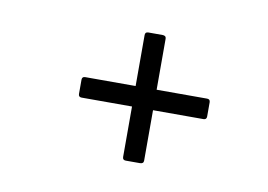

<svg xmlns="http://www.w3.org/2000/svg" viewBox="-41 -481 502 360"><g transform="rotate(10 210.0 -301.0)"><path d="M216 -179Q210 -179 210 -185V-281H114Q108 -281 108 -287V-314Q108 -320 114 -320H210V-417Q210 -423 216 -423H243Q250 -423 250 -417V-320H346Q352 -320 352 -314V-287Q352 -281 346 -281H250V-185Q250 -179 243 -179Z"/></g></svg>

Font: Sofia Sans Extra Condensed Light
Style: Italic
Weight: 300
Italic angle: -9°
Version: Version 4.100